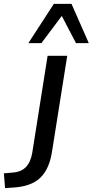

<svg xmlns="http://www.w3.org/2000/svg" viewBox="-132 -775 477 988"><path d="M-106 193 -112 117 -67 113Q-23 110 1.5 84.5Q26 59 34 11L113 -488H214L136 3Q129 49 114 83Q99 117 75.5 139.5Q52 162 18 174.5Q-16 187 -62 190ZM14 -553 145 -755H236L325 -553H259L186 -693L81 -553Z"/></svg>

Font: Nunito Sans 12pt ExtraLight 12pt SemiBold
Style: Italic
Weight: 600
Italic angle: -9°
Version: Version 3.101;gftools[0.9.27]